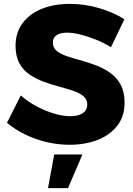

<svg xmlns="http://www.w3.org/2000/svg" viewBox="-20 -735 686 988"><path d="M551 -492Q514 -515 472.5 -531.5Q431 -548 392.5 -557.5Q354 -567 325 -567Q292 -567 272 -554.5Q252 -542 252 -516Q252 -490 271.5 -473.5Q291 -457 324 -446Q357 -435 397 -424Q437 -413 476 -398Q515 -383 548 -359.5Q581 -336 601 -299Q621 -262 621 -207Q621 -136 583 -87.5Q545 -39 481 -14.5Q417 10 339 10Q280 10 221.5 -3.5Q163 -17 110.5 -42.5Q58 -68 16 -103L87 -244Q123 -212 168 -188Q213 -164 259 -150.5Q305 -137 341 -137Q382 -137 405.5 -152.5Q429 -168 429 -198Q429 -224 409 -240.5Q389 -257 356 -268Q323 -279 283.5 -289.5Q244 -300 204.5 -314.5Q165 -329 132 -351.5Q99 -374 79.5 -410Q60 -446 60 -500Q60 -565 94.5 -613.5Q129 -662 192.5 -688.5Q256 -715 340 -715Q417 -715 491 -693Q565 -671 620 -636ZM259 60H404L330 233H227Z"/></svg>

Font: Alexandria
Style: Bold
Weight: 700
Designer: Mohamed Gaber
Foundry: Kief Type Foundry
Version: Version 5.100